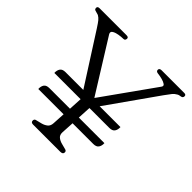

<svg xmlns="http://www.w3.org/2000/svg" viewBox="-169 -836 998 998"><g transform="rotate(45 329.5 -337.0)"><path d="M92 -151Q91 -171 99.5 -183Q108 -195 130 -195H281L285 -269H92Q91 -288 99.5 -300.5Q108 -313 130 -313H261L85 -588Q69 -613 60 -624Q51 -635 39 -642Q28 -646 15 -649Q6 -651 6 -662Q6 -673 21 -673H219Q235 -673 233.5 -660.5Q232 -648 221 -648Q205 -648 185.5 -644.5Q166 -641 155 -633.5Q144 -626 151 -613L331 -324L536 -612Q544 -623 534.5 -630Q525 -637 508 -641.5Q491 -646 473 -648Q460 -650 460.5 -661.5Q461 -673 477 -673H643Q657 -673 656.5 -661.5Q656 -650 645 -648Q640 -647 634.5 -646Q629 -645 624 -642Q611 -635 601.5 -623.5Q592 -612 575 -588L381 -313H534Q535 -294 526.5 -281.5Q518 -269 496 -269H350L346 -195H534Q535 -176 526.5 -163.5Q518 -151 496 -151H344L340 -81Q339 -61 351 -51Q363 -41 380.5 -36.5Q398 -32 413 -28Q424 -25 422.5 -13Q421 -1 403 -1H204Q188 -1 187.5 -13.5Q187 -26 197 -28Q214 -32 231 -36.5Q248 -41 260.5 -51Q273 -61 274 -81L278 -151Z"/></g></svg>

Font: Diphylleia
Style: Regular
Weight: 400
Designer: Minha Hyung
Foundry: JAMO
Version: Version 1.000; ttfautohint (v1.8.4.7-5d5b);gftools[0.9.28]